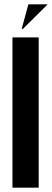

<svg xmlns="http://www.w3.org/2000/svg" viewBox="-20 -873 242 893"><path d="M38 0H160V-699H38ZM87 -739 202 -853H112L81 -739Z"/></svg>

Font: Moniqa Black
Style: Regular
Weight: 900
Designer: Rajesh Rajput
Foundry: Rajesh Rajput
Version: Version 1.000